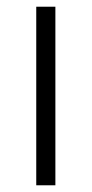

<svg xmlns="http://www.w3.org/2000/svg" viewBox="-20 -552 273 572"><path d="M145 0H88V-532H145Z"/></svg>

Font: Noto Sans Arabic UI Lt
Style: Regular
Weight: 300
Designer: Monotype Design Team, Nadine Chahine and Nizar Qandah
Foundry: Monotype Imaging Inc.
Version: Version 2.010; ttfautohint (v1.8.4.7-5d5b)